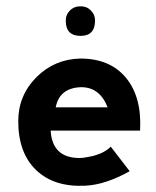

<svg xmlns="http://www.w3.org/2000/svg" viewBox="-20 -580 496 610"><path d="M282 -515Q282 -466 236 -466Q190 -466 189 -512Q188 -532 201.5 -546Q215 -560 236 -560Q256 -560 269 -546.5Q282 -533 282 -515ZM425 -165H141Q146 -78 233 -78Q244 -78 258 -81Q307 -89 332 -114L392 -36Q315 7 251 10Q152 15 95 -39.5Q38 -94 38 -195Q38 -277 96 -335Q153 -392 235 -394Q330 -394 380.5 -332.5Q431 -271 425 -165ZM157 -239H322Q297 -303 238 -303Q169 -301 157 -239Z"/></svg>

Font: GFS Neohellenic Rg
Style: Bold
Weight: 700
Designer: Designed by Takis Katsoulidis and George D. Matthiopoulos.
Foundry: Designed by Takis Katsoulidis and George D. Matthiopoulos.
Version: Version 1.0